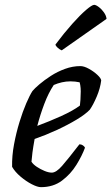

<svg xmlns="http://www.w3.org/2000/svg" viewBox="-20 -773 460 793"><path d="M149 0Q135 0 111.5 -12Q88 -24 65 -43.5Q42 -63 30 -84Q29 -129 38 -177Q47 -225 60.5 -269Q74 -313 88.5 -346.5Q103 -380 114 -397Q123 -408 143 -425Q163 -442 190 -459.5Q217 -477 248.5 -488.5Q280 -500 312 -500Q327 -500 347 -489Q367 -478 382 -464Q397 -450 398 -441Q394 -408 379.5 -374Q365 -340 351 -320Q333 -301 296.5 -279Q260 -257 214.5 -236Q169 -215 123 -199Q117 -166 114 -143Q111 -120 110 -105Q117 -94 132 -84Q147 -74 164 -67Q181 -60 194 -60Q212 -60 236.5 -88Q261 -116 308 -177Q316 -177 322.5 -172.5Q329 -168 331 -163Q319 -130 295.5 -92Q272 -54 236 -27Q200 0 149 0ZM134 -253Q185 -272 233.5 -294Q282 -316 310 -337Q313 -362 313 -382Q314 -396 313 -409Q312 -422 309 -433Q300 -435 290.5 -436Q281 -437 271 -437Q253 -437 235.5 -433Q218 -429 202 -422Q180 -389 163 -344Q146 -299 134 -253ZM235 -565Q227 -568 218.5 -575.5Q210 -583 209 -589Q245 -637 278 -674Q311 -711 335.5 -732Q360 -753 369 -753Q376 -753 388 -744Q400 -735 409.5 -721.5Q419 -708 420 -695Z"/></svg>

Font: Texturina
Style: Italic
Weight: 400
Italic angle: -11°
Designer: Guillermo Torres Carreño
Foundry: Omnibus-Type
Version: Version 1.002; ttfautohint (v1.8.3)